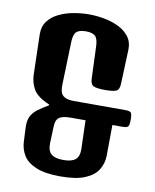

<svg xmlns="http://www.w3.org/2000/svg" viewBox="-91 -897 786 973"><g transform="rotate(10 302.0 -411.0)"><path d="M287.6 5.9Q207 5.9 160.9 -13.7Q114.7 -33.2 95.2 -65.4Q75.7 -97.7 74.2 -135.7L70.8 -208.5Q69.3 -243.2 80.3 -265.1Q91.3 -287.1 113.5 -303.7Q135.7 -320.3 168 -338.9V-342.8Q104 -370.1 84.7 -404.5Q65.4 -439 64.5 -479L59.1 -684.6Q58.1 -725.1 78.9 -752.7Q99.6 -780.3 134 -796.9Q168.5 -813.5 209 -820.8Q249.5 -828.1 287.6 -828.1Q325.7 -828.1 366 -820.8Q406.2 -813.5 440.7 -796.9Q475.1 -780.3 495.8 -752.7Q516.6 -725.1 515.1 -684.6L508.3 -509.8Q507.3 -480 492.2 -472.4Q477.1 -464.8 434.1 -464.8Q391.1 -464.8 374.8 -472.4Q358.4 -480 357.4 -509.8L351.1 -675.8Q349.6 -713.9 335.2 -727.3Q320.8 -740.7 287.6 -740.7Q253.4 -740.7 239 -727.3Q224.6 -713.9 223.1 -675.8L216.3 -453.6Q214.8 -412.6 231.9 -397.5Q249 -382.3 286.6 -382.3H552.7Q578.6 -382.3 583.5 -372.8Q588.4 -363.3 588.4 -339.4Q588.4 -315.4 583.7 -305.9Q579.1 -296.4 553.2 -296.4H501.5L500 -135.7Q499 -97.7 479.2 -65.4Q459.5 -33.2 413.6 -13.7Q367.7 5.9 287.6 5.9ZM287.6 -78.6Q329.6 -78.6 349.1 -94.7Q368.7 -110.8 367.7 -149.9L363.3 -296.4H287.6Q248 -296.4 229.2 -284.7Q210.4 -272.9 209.5 -234.9L206.5 -149.9Q205.6 -110.8 225.3 -94.7Q245.1 -78.6 286.6 -78.6Z"/></g></svg>

Font: Denk One
Style: Regular
Weight: 400
Designer: Irina Smirnova, Eben Sorkin
Foundry: Sorkin Type Co.f
Version: Version 1.004; ttfautohint (v1.8.4.7-5d5b);gftools[0.9.23]